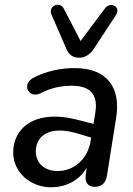

<svg xmlns="http://www.w3.org/2000/svg" viewBox="-20 -786 565 815"><path d="M197 9C256 9 315 -17 348 -74L344 -46C339 -11 354 7 382 7C411 7 429 -9 434 -40L473 -286C493 -410 439 -497 296 -497C240 -497 179 -485 126 -458C67 -430 102 -365 152 -390C196 -413 238 -422 285 -422C366 -422 396 -382 385 -310L377 -260L311 -277C126 -325 36 -241 36 -139C36 -54 110 9 197 9ZM316 -541C340 -541 362 -554 379 -580L472 -722C495 -758 449 -781 426 -751L322 -612L251 -749C234 -783 182 -761 199 -723L262 -578C273 -552 291 -541 316 -541ZM132 -144C132 -205 185 -260 320 -216L367 -202L365 -190C353 -109 293 -60 224 -60C174 -60 132 -89 132 -144Z"/></svg>

Font: SN Pro Medium
Style: Italic
Weight: 400
Italic angle: -9°
Designer: Tobias Whetton
Foundry: Supernotes
Version: Version 1.001;Glyphs 3.2 (3249)